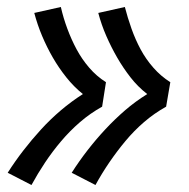

<svg xmlns="http://www.w3.org/2000/svg" viewBox="-20 -610 540 549"><path d="M253 -81 185 -116Q206 -149 230 -180Q254 -211 281 -240Q308 -269 337.5 -294.5Q367 -320 401 -341Q374 -362 353 -389Q332 -416 315 -445.5Q298 -475 284 -507Q270 -539 261 -573L337 -590Q345 -559 356 -528Q367 -497 382 -469Q397 -441 418.5 -416.5Q440 -392 467 -375L455 -305Q421 -286 392 -261Q363 -236 338.5 -206.5Q314 -177 292.5 -145.5Q271 -114 253 -81ZM70 -81 2 -116Q23 -149 47 -180Q71 -211 97.5 -240Q124 -269 154 -294.5Q184 -320 217 -341Q191 -362 169.5 -389Q148 -416 131 -445.5Q114 -475 100.5 -507Q87 -539 78 -573L154 -590Q161 -559 172.5 -528Q184 -497 199 -469Q214 -441 235 -416.5Q256 -392 283 -375L272 -305Q238 -286 209 -261Q180 -236 155 -206.5Q130 -177 109 -145.5Q88 -114 70 -81Z"/></svg>

Font: Iosevka Curly Slab MdObl
Style: Regular
Weight: 500
Italic angle: -9°
Monospace: yes
Designer: Belleve Invis
Foundry: Belleve Invis
Version: Version 11.0.0; ttfautohint (v1.8.3)